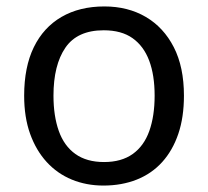

<svg xmlns="http://www.w3.org/2000/svg" viewBox="-20 -566 645 596"><path d="M551 -269Q551 -202 533.5 -150.5Q516 -99 483.5 -63Q451 -27 404.5 -8.5Q358 10 301 10Q248 10 203 -8.5Q158 -27 125 -63Q92 -99 73.5 -150.5Q55 -202 55 -269Q55 -358 85 -419.5Q115 -481 171 -513.5Q227 -546 304 -546Q377 -546 432.5 -513.5Q488 -481 519.5 -419.5Q551 -358 551 -269ZM146 -269Q146 -206 162.5 -159.5Q179 -113 214 -88Q249 -63 303 -63Q357 -63 392 -88Q427 -113 443.5 -159.5Q460 -206 460 -269Q460 -333 443 -378Q426 -423 391.5 -447.5Q357 -472 302 -472Q220 -472 183 -418Q146 -364 146 -269Z"/></svg>

Font: uoriya85
Style: Book
Weight: 400
Designer: Jelle Bosma - Monotype Design Team
Foundry: Monotype Imaging Inc.
Version: Version 2.003